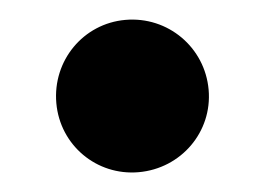

<svg xmlns="http://www.w3.org/2000/svg" viewBox="-36 -366 595 432"><g transform="rotate(-5 262.0 -150.0)"><path d="M261 -322C166 -322 90 -245 90 -149C90 -54 166 22 261 22C357 22 434 -54 434 -149C434 -245 357 -322 261 -322Z"/></g></svg>

Font: Poland Can Into
Style: BigWritings
Weight: 700
Foundry: Cannot Into Space Fonts
Version: Version 0.92